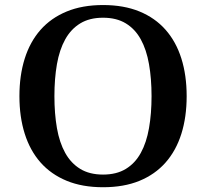

<svg xmlns="http://www.w3.org/2000/svg" viewBox="-20 -747 834 777"><path d="M58.6 -357.9Q58.6 -441.9 80.1 -510Q101.6 -578.1 144 -626.2Q186.5 -674.3 249.8 -700.4Q313 -726.6 397 -726.6Q481 -726.6 544.2 -700.7Q607.4 -674.8 649.9 -626.7Q692.4 -578.6 713.9 -510.5Q735.4 -442.4 735.4 -357.9Q735.4 -273.4 713.9 -205.3Q692.4 -137.2 649.9 -89.1Q607.4 -41 544.2 -15.1Q481 10.7 397 10.7Q313 10.7 249.8 -15.4Q186.5 -41.5 144 -89.6Q101.6 -137.7 80.1 -205.8Q58.6 -273.9 58.6 -357.9ZM200.2 -357.9Q200.2 -287.1 210.4 -228.5Q220.7 -169.9 243.9 -128.2Q267.1 -86.4 304.7 -63.5Q342.3 -40.5 397 -40.5Q451.7 -40.5 489.3 -63.5Q526.9 -86.4 549.8 -128.2Q572.8 -169.9 583 -228.5Q593.3 -287.1 593.3 -357.9Q593.3 -428.7 583 -487.3Q572.8 -545.9 549.8 -587.6Q526.9 -629.4 489.3 -652.3Q451.7 -675.3 397 -675.3Q342.3 -675.3 304.7 -652.3Q267.1 -629.4 243.9 -587.6Q220.7 -545.9 210.4 -487.3Q200.2 -428.7 200.2 -357.9Z"/></svg>

Font: Arian AMU Serif
Style: Bold
Weight: 700
Designer: Ruben Hakobyan (Tarumian)
Foundry: Ruben Hakobyan (Tarumian)
Version: Version 1.002